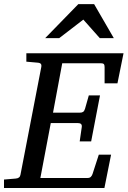

<svg xmlns="http://www.w3.org/2000/svg" viewBox="-35 -936 635 956"><path d="M549.8 -521H485.8V-602.1Q485.8 -612.8 481.9 -616.9Q478 -621.1 466.8 -621.1H274.9L229 -375H362.8Q373.5 -375 379.2 -379.2Q384.8 -383.3 388.2 -394L407.2 -460.9H462.9L418.9 -231.9H361.8L372.1 -303.2Q375 -323.2 353 -323.2H217.8L166 -49.8H400.9Q411.6 -49.8 417.2 -55.4Q422.9 -61 425.8 -69.8L457 -166H518.1L484.9 0H-15.1V-42L43 -46.9Q64 -48.3 66.9 -65.9L170.9 -604Q172.4 -612.3 168.5 -617.7Q164.6 -623 151.9 -624L96.2 -628.9V-670.9H580.1ZM461.9 -746.1 379.9 -838.4 259.8 -746.1H189.9L355 -915.5H433.6L531.7 -746.1Z"/></svg>

Font: Charis SIL Afr
Style: Italic
Weight: 400
Italic angle: -11°
Foundry: SIL International
Version: Version 5.000